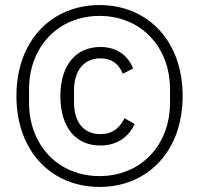

<svg xmlns="http://www.w3.org/2000/svg" viewBox="-20 -729 788 760"><path d="M374 11C562 11 703 -128 703 -349C703 -570 562 -709 374 -709C186 -709 45 -570 45 -349C45 -128 186 11 374 11ZM374 -32C209 -32 95 -156 95 -322V-376C95 -542 209 -666 374 -666C539 -666 653 -542 653 -376V-322C653 -156 539 -32 374 -32ZM377 -153C445 -153 491 -189 513 -238L473 -261C453 -222 425 -198 378 -198C312 -198 273 -244 273 -324V-371C273 -450 312 -498 378 -498C423 -498 451 -475 466 -437L507 -458C487 -508 444 -543 378 -543C279 -543 219 -470 219 -348C219 -226 279 -153 377 -153Z"/></svg>

Font: IBM Plex Devanagari Light
Style: Regular
Weight: 300
Designer: Mike Abbink, Paul van der Laan, Pieter van Rosmalen, Erin McLaughlin
Foundry: Bold Monday
Version: Version 1.0